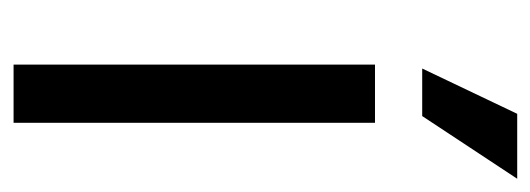

<svg xmlns="http://www.w3.org/2000/svg" viewBox="-276 -526 801 290"><g transform="rotate(90 125.0 -380.5)"><path d="M77.1 0V-545.9H165V0ZM83 -617.2 151.4 -760.7H249.5L154.8 -617.2Z"/></g></svg>

Font: Inter
Style: Regular
Weight: 400
Designer: Rasmus Andersson
Foundry: rsms
Version: Version 4.001;git-9221beed3